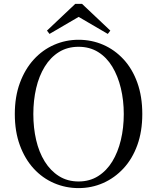

<svg xmlns="http://www.w3.org/2000/svg" viewBox="-20 -949 807 985"><path d="M401 -929 546 -792 533 -775 355 -879H412L234 -775L221 -792L366 -929ZM383 16Q317 16 257.5 -9.5Q198 -35 153 -84Q108 -133 82 -203.5Q56 -274 56 -364Q56 -453 82 -523.5Q108 -594 153 -643.5Q198 -693 257.5 -719Q317 -745 383 -745Q450 -745 509 -719.5Q568 -694 613.5 -645Q659 -596 684.5 -525Q710 -454 710 -364Q710 -275 684.5 -204.5Q659 -134 613.5 -85Q568 -36 509 -10Q450 16 383 16ZM383 -18Q440 -18 483.5 -45.5Q527 -73 556 -120.5Q585 -168 600 -230.5Q615 -293 615 -364Q615 -434 600 -496.5Q585 -559 556 -607Q527 -655 483.5 -682Q440 -709 383 -709Q326 -709 282.5 -682Q239 -655 209.5 -607Q180 -559 165.5 -496.5Q151 -434 151 -364Q151 -293 165.5 -230.5Q180 -168 209.5 -120.5Q239 -73 282.5 -45.5Q326 -18 383 -18Z"/></svg>

Font: Noto Serif KR
Style: Regular
Weight: 400
Designer: Ryoko NISHIZUKA  (kana & ideographs); Frank Grießhammer (Latin, Greek & Cyrillic); Wenlong ZHANG  (bopomofo); Sandoll Co
Foundry: Adobe
Version: Version 2.003-H1;hotconv 1.1.1;makeotfexe 2.6.0